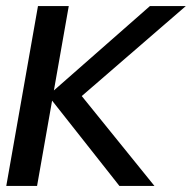

<svg xmlns="http://www.w3.org/2000/svg" viewBox="-20 -613 633 633"><path d="M0.7 0H102.2L206.7 -593H105.2ZM134.3 -294.3 247 -294.1 592.6 -593H474.3ZM373.7 0H489.2L247.6 -298.7L137.6 -299.2Z"/></svg>

Font: Anybody Thin
Style: Italic
Weight: 100
Italic angle: -10°
Designer: Tyler Finck
Foundry: Etcetera Type Company
Version: Version 1.114;gftools[0.9.25]